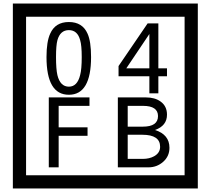

<svg xmlns="http://www.w3.org/2000/svg" viewBox="-20 -980 1195 1090"><path d="M1103 90H53V-960H1103ZM1028 15V-885H128V15ZM497 -656Q497 -442 371 -442Q244 -442 244 -656Q244 -744 265 -789Q294 -855 371 -855Q448 -855 477 -789Q497 -745 497 -656ZM444 -656Q444 -723 435 -752Q420 -809 371 -809Q322 -809 306 -752Q298 -723 298 -656Q298 -587 306 -553Q322 -488 371 -488Q419 -488 435 -554Q444 -587 444 -656ZM928 -547H879V-450H828V-547H653V-605L818 -847H879V-592H928ZM828 -592V-787L697 -592ZM488 -379H313V-257H477V-209H313V-30H257V-427H488ZM942 -141Q942 -93 906.5 -61.5Q871 -30 823 -30H649V-427H808Q859 -427 891 -404Q928 -378 928 -329Q928 -266 860 -242Q942 -216 942 -141ZM877 -321Q877 -379 792 -379H705V-261H791Q877 -261 877 -321ZM889 -147Q889 -215 788 -215H705V-78H791Q828 -78 855 -93Q889 -112 889 -147Z"/></svg>

Font: Unicode BMP Fallback SIL
Style: Regular
Weight: 400
Foundry: NRSI, SIL International
Version: Version 5.1 Based on Unicode 5.1